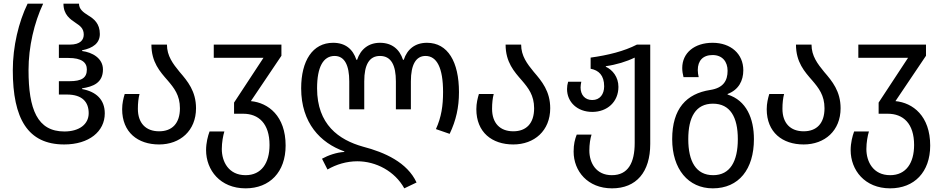

<svg xmlns="http://www.w3.org/2000/svg" viewBox="-20 -780 5152 1050"><path d="M331 10C467 10 553 -61 553 -160C553 -236 505 -279 429 -293V-297C489 -306 543 -327 543 -400C543 -462 484 -494 429 -501V-505C490 -517 526 -545 526 -594C526 -651 494 -677 462 -696C435 -713 412 -730 412 -760H327C327 -699 364 -675 395 -654C418 -639 438 -624 438 -591C438 -564 422 -536 361 -536H302V-463H355C426 -463 455 -439 455 -400C455 -354 426 -336 361 -336H302V-263H346C430 -263 465 -222 465 -161C465 -100 413 -61 332 -61C184 -61 136 -182 136 -397C136 -524 167 -656 216 -760H131C82 -660 50 -526 50 -396C50 -131 132 10 331 10Z M850 10C965 10 1052 -65 1052 -188C1052 -281 1006 -336 962 -387C926 -431 893 -474 893 -536H808C808 -440 855 -388 897 -340C932 -299 964 -259 964 -188C964 -105 921 -62 850 -62C778 -62 734 -106 734 -185C734 -216 737 -243 743 -266H662C655 -243 648 -215 648 -183C648 -56 734 10 850 10Z M1323 250C1455 250 1542 161 1542 16C1542 -146 1447 -218 1352 -227L1519 -475V-536H1149V-464H1421L1260 -219V-158H1310C1394 -158 1454 -105 1454 13C1454 111 1410 178 1323 178C1230 178 1193 104 1193 35C1193 -1 1200 -39 1207 -61H1126C1117 -37 1107 1 1107 41C1107 150 1184 250 1323 250Z M2191 250 2258 218C2207 108 2084 53 1965 22C1833 -15 1714 -99 1714 -297C1714 -414 1748 -474 1810 -474C1865 -474 1890 -422 1890 -335V-182H1972V-335C1972 -427 2000 -474 2058 -474C2120 -474 2145 -422 2145 -335V-182H2227V-335C2227 -427 2255 -474 2307 -474C2369 -474 2403 -409 2403 -277C2403 -202 2394 -140 2364 -74L2439 -48C2474 -121 2490 -193 2490 -276C2490 -442 2429 -546 2315 -546C2250 -546 2207 -511 2188 -453H2184C2165 -511 2123 -546 2058 -546C1996 -546 1952 -511 1933 -453H1929C1910 -511 1869 -546 1802 -546C1689 -546 1627 -447 1627 -297C1627 -108 1732 2 1863 48V51C1822 53 1775 69 1741 88L1771 147C1819 119 1876 102 1934 102C2036 102 2139 156 2191 250Z M2787 10C2902 10 2989 -65 2989 -188C2989 -281 2943 -336 2899 -387C2863 -431 2830 -474 2830 -536H2745C2745 -440 2792 -388 2834 -340C2869 -299 2901 -259 2901 -188C2901 -105 2858 -62 2787 -62C2715 -62 2671 -106 2671 -185C2671 -216 2674 -243 2680 -266H2599C2592 -243 2585 -215 2585 -183C2585 -56 2671 10 2787 10Z M3327 250C3460 250 3536 161 3536 7V-536H3463C3393 -500 3305 -478 3210 -465V-404C3254 -396 3284 -368 3284 -308C3284 -265 3261 -233 3219 -233C3179 -233 3155 -261 3155 -302C3155 -313 3157 -322 3159 -333H3087C3083 -320 3081 -307 3081 -293C3081 -222 3137 -168 3219 -168C3301 -168 3362 -223 3362 -305C3362 -359 3330 -398 3293 -415V-418C3350 -426 3406 -443 3451 -465V2C3451 110 3415 178 3326 178C3240 178 3203 111 3203 43C3203 9 3208 -22 3215 -44H3134C3124 -18 3117 8 3117 49C3117 156 3194 250 3327 250Z M3878 250C4021 250 4103 145 4103 -19C4103 -132 4062 -231 3959 -263V-266C4020 -289 4045 -339 4045 -396C4045 -485 3977 -546 3877 -546C3778 -546 3711 -491 3711 -408C3711 -390 3714 -374 3718 -358H3801C3798 -372 3796 -383 3796 -397C3796 -448 3824 -479 3877 -479C3931 -479 3959 -442 3959 -393C3959 -339 3936 -299 3864 -288C3734 -268 3656 -186 3656 -19C3656 145 3744 250 3878 250ZM3880 178C3786 178 3744 102 3744 -19C3744 -140 3785 -213 3879 -213C3973 -213 4015 -140 4015 -19C4015 102 3973 178 3880 178Z M4375 10C4490 10 4577 -65 4577 -188C4577 -281 4531 -336 4487 -387C4451 -431 4418 -474 4418 -536H4333C4333 -440 4380 -388 4422 -340C4457 -299 4489 -259 4489 -188C4489 -105 4446 -62 4375 -62C4303 -62 4259 -106 4259 -185C4259 -216 4262 -243 4268 -266H4187C4180 -243 4173 -215 4173 -183C4173 -56 4259 10 4375 10Z M4848 250C4980 250 5067 161 5067 16C5067 -146 4972 -218 4877 -227L5044 -475V-536H4674V-464H4946L4785 -219V-158H4835C4919 -158 4979 -105 4979 13C4979 111 4935 178 4848 178C4755 178 4718 104 4718 35C4718 -1 4725 -39 4732 -61H4651C4642 -37 4632 1 4632 41C4632 150 4709 250 4848 250Z"/></svg>

Font: Noto Sans Georgian SemiCondensed
Style: Regular
Weight: 400
Width: 4
Designer: Monotype Design Team, Akaki Razmadze
Foundry: Google LLC
Version: Version 2.005